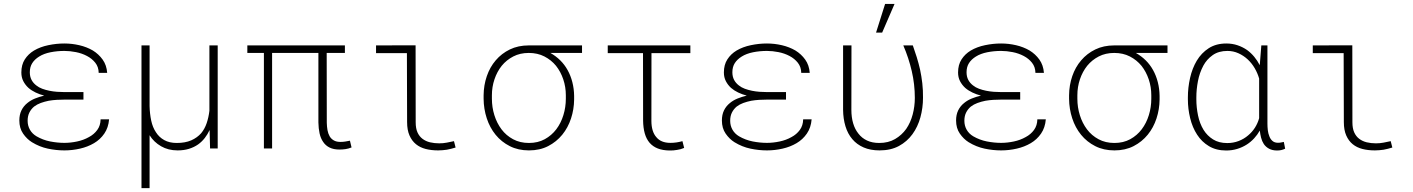

<svg xmlns="http://www.w3.org/2000/svg" viewBox="-20 -761 7241 984"><path d="M79.1 -143.6Q79.1 -104 98.4 -76.2Q117.7 -48.3 143.6 -32.2Q182.6 -8.3 225.1 0.7Q267.6 9.8 310.1 9.8Q350.6 9.8 390.1 0.7Q429.7 -8.3 461.9 -27.3Q493.7 -45.9 514.6 -76.4Q535.6 -106.9 539.1 -149.4H495.6Q495.1 -117.7 478.5 -95Q461.9 -72.3 436 -58.6Q408.7 -43 375 -35.9Q341.3 -28.8 310.1 -28.8Q274.4 -28.8 237.1 -36.1Q199.7 -43.5 167 -62.5Q145.5 -75.2 133.5 -95.9Q121.6 -116.7 121.6 -142.1Q121.6 -166.5 130.6 -184.3Q139.6 -202.1 154.8 -214.8Q169.4 -226.1 188.7 -233.2Q208 -240.2 229.5 -244.6Q249.5 -248 270.5 -249.3Q291.5 -250.5 310.1 -250.5H407.7V-289.1H310.1Q292 -289.1 272.2 -290.5Q252.4 -292 232.9 -295.9Q213.9 -299.8 196.5 -306.2Q179.2 -312.5 166 -323.2Q150.4 -335 141.6 -351.6Q132.8 -368.2 132.8 -390.6Q132.8 -418 145.3 -437.5Q157.7 -457 180.7 -471.2Q204.6 -486.3 239 -493.2Q273.4 -500 310.1 -500Q338.4 -500 369.1 -493.9Q399.9 -487.8 425.8 -474.1Q451.2 -460.9 468.3 -439.5Q485.4 -418 485.8 -387.7H529.3Q526.4 -427.2 506.1 -455.6Q485.8 -483.9 455.6 -502.4Q424.3 -520.5 386.5 -529.3Q348.6 -538.1 310.1 -538.1Q269 -538.1 227.8 -529.5Q186.5 -521 154.3 -502Q125 -484.4 107.2 -456.8Q89.4 -429.2 89.4 -389.6Q89.4 -364.7 99.4 -345.2Q109.4 -325.7 126 -310.5Q141.6 -296.9 162.6 -286.9Q183.6 -276.9 206.5 -271Q181.6 -265.1 159.4 -256.1Q137.2 -247.1 120.1 -232.9Q100.6 -217.3 89.8 -195.1Q79.1 -172.9 79.1 -143.6Z M746.6 -528.3H705.1V203.1H746.6V-67.9Q768.6 -32.7 805.4 -11.5Q842.3 9.8 890.1 9.8Q922.4 9.8 948.5 1.7Q974.6 -6.3 995.6 -21Q1014.6 -34.7 1029.3 -53.5Q1043.9 -72.3 1054.2 -94.7L1056.6 0H1095.7V-528.3H1053.2V-193.4Q1049.3 -159.7 1039.3 -130.1Q1029.3 -100.6 1011.2 -78.6Q990.7 -55.2 960 -41.7Q929.2 -28.3 885.7 -28.3Q848.1 -28.3 821.8 -43Q795.4 -57.6 779.3 -83Q762.2 -108.4 754.9 -143.1Q747.6 -177.7 746.6 -217.3Z M1747.6 -489.7V-528.3H1247.6V-489.7H1332.5V0H1374.5V-489.7H1611.8V-133.3Q1612.3 -102.5 1617.9 -77.1Q1623.5 -51.8 1636.2 -33.7Q1648.4 -15.1 1668.9 -4.9Q1689.5 5.4 1719.7 5.4Q1735.8 5.4 1751 3.2Q1766.1 1 1781.7 -5.4L1773.4 -40Q1761.7 -37.6 1749.5 -35.6Q1737.3 -33.7 1724.6 -33.7Q1704.1 -33.7 1690.7 -41.5Q1677.2 -49.3 1669.4 -62.5Q1661.6 -76.2 1658.4 -94Q1655.3 -111.8 1654.8 -131.8L1654.3 -489.7Z M1907.2 -528.3V-488.8H2065.4L2066.4 -135.3Q2066.4 -94.7 2078.6 -66.9Q2090.8 -39.1 2111.8 -22Q2132.8 -4.9 2161.6 2.4Q2190.4 9.8 2225.6 9.8Q2236.8 9.8 2248 8.8Q2259.3 7.8 2270 6.3Q2280.8 3.9 2292 1.5Q2303.2 -1 2314.9 -4.9L2306.6 -37.6Q2288.6 -33.7 2269.8 -30Q2251 -26.4 2231 -26.4Q2205.6 -26.4 2183.6 -31.7Q2161.6 -37.1 2145 -49.8Q2128.9 -62 2119.6 -82.5Q2110.4 -103 2110.4 -134.3L2109.9 -528.8Z M2962.9 -489.7V-528.3H2689.9Q2635.7 -528.3 2593 -507.6Q2550.3 -486.8 2520.5 -451.7Q2490.7 -417 2474.9 -370.6Q2459 -324.2 2458.5 -272.9V-254.9Q2459 -202.6 2474.6 -154.8Q2490.2 -106.9 2520 -70.3Q2549.8 -33.7 2592.8 -12Q2635.7 9.8 2690.9 9.8Q2746.6 9.8 2789.3 -12.2Q2832 -34.2 2861.8 -70.8Q2891.1 -106.9 2906.5 -153.8Q2921.9 -200.7 2922.4 -251V-269.5Q2921.9 -306.2 2913.3 -339.8Q2904.8 -373.5 2888.7 -402.3Q2873.5 -429.7 2851.3 -451.7Q2829.1 -473.6 2800.8 -489.7ZM2501 -254.9V-272.9Q2501 -315.4 2514.2 -354.5Q2527.3 -393.6 2551.3 -423.8Q2575.7 -453.6 2610.6 -471.7Q2645.5 -489.7 2689.9 -489.7Q2734.9 -489.7 2770 -471.7Q2805.2 -453.6 2829.6 -423.8Q2853.5 -393.6 2866.7 -354.5Q2879.9 -315.4 2879.9 -272.9V-254.9Q2879.9 -211.9 2867.4 -171.1Q2855 -130.4 2831.1 -98.6Q2807.1 -66.9 2772 -47.6Q2736.8 -28.3 2690.9 -28.3Q2645 -28.3 2609.6 -47.4Q2574.2 -66.4 2550.3 -98.1Q2526.4 -129.9 2513.7 -170.7Q2501 -211.4 2501 -254.9Z M3518.1 -488.8V-528.3H3094.7V-488.8H3275.4L3275.9 -143.1Q3276.4 -106 3284.4 -77.4Q3292.5 -48.8 3309.1 -29.3Q3326.2 -9.8 3351.3 0Q3376.5 9.8 3411.6 10.3Q3421.4 10.3 3430.7 9.8Q3439.9 9.3 3449.7 7.3Q3458.5 6.3 3467.5 3.7Q3476.6 1 3486.3 -2.9L3477.5 -37.6Q3463.9 -33.7 3448 -31.2Q3432.1 -28.8 3416 -28.8Q3391.1 -28.8 3373 -36.4Q3355 -43.9 3343.3 -58.6Q3331.1 -72.3 3324.7 -93.5Q3318.4 -114.7 3318.4 -141.6L3318.8 -488.8Z M3679.7 -143.6Q3679.7 -104 3699 -76.2Q3718.3 -48.3 3744.1 -32.2Q3783.2 -8.3 3825.7 0.7Q3868.2 9.8 3910.6 9.8Q3951.2 9.8 3990.7 0.7Q4030.3 -8.3 4062.5 -27.3Q4094.2 -45.9 4115.2 -76.4Q4136.2 -106.9 4139.6 -149.4H4096.2Q4095.7 -117.7 4079.1 -95Q4062.5 -72.3 4036.6 -58.6Q4009.3 -43 3975.6 -35.9Q3941.9 -28.8 3910.6 -28.8Q3875 -28.8 3837.6 -36.1Q3800.3 -43.5 3767.6 -62.5Q3746.1 -75.2 3734.1 -95.9Q3722.2 -116.7 3722.2 -142.1Q3722.2 -166.5 3731.2 -184.3Q3740.2 -202.1 3755.4 -214.8Q3770 -226.1 3789.3 -233.2Q3808.6 -240.2 3830.1 -244.6Q3850.1 -248 3871.1 -249.3Q3892.1 -250.5 3910.6 -250.5H4008.3V-289.1H3910.6Q3892.6 -289.1 3872.8 -290.5Q3853 -292 3833.5 -295.9Q3814.5 -299.8 3797.1 -306.2Q3779.8 -312.5 3766.6 -323.2Q3751 -335 3742.2 -351.6Q3733.4 -368.2 3733.4 -390.6Q3733.4 -418 3745.8 -437.5Q3758.3 -457 3781.2 -471.2Q3805.2 -486.3 3839.6 -493.2Q3874 -500 3910.6 -500Q3939 -500 3969.7 -493.9Q4000.5 -487.8 4026.4 -474.1Q4051.8 -460.9 4068.8 -439.5Q4085.9 -418 4086.4 -387.7H4129.9Q4127 -427.2 4106.7 -455.6Q4086.4 -483.9 4056.2 -502.4Q4024.9 -520.5 3987.1 -529.3Q3949.2 -538.1 3910.6 -538.1Q3869.6 -538.1 3828.4 -529.5Q3787.1 -521 3754.9 -502Q3725.6 -484.4 3707.8 -456.8Q3689.9 -429.2 3689.9 -389.6Q3689.9 -364.7 3700 -345.2Q3710 -325.7 3726.6 -310.5Q3742.2 -296.9 3763.2 -286.9Q3784.2 -276.9 3807.1 -271Q3782.2 -265.1 3760 -256.1Q3737.8 -247.1 3720.7 -232.9Q3701.2 -217.3 3690.4 -195.1Q3679.7 -172.9 3679.7 -143.6Z M4343.8 -528.3H4300.8V-198.7Q4301.3 -152.3 4313 -113.8Q4324.7 -75.2 4348.1 -47.9Q4371.1 -20.5 4406 -5.4Q4440.9 9.8 4487.8 9.8Q4545.4 9.8 4587.2 -12.9Q4628.9 -35.6 4656.2 -73.2Q4683.6 -110.8 4697 -159.4Q4710.4 -208 4710.4 -260.3Q4710.9 -298.3 4706.8 -334.5Q4702.6 -370.6 4695.3 -404.8Q4688 -436.5 4678.5 -467.5Q4668.9 -498.5 4658.2 -528.3H4609.4Q4637.2 -463.9 4652.8 -396.5Q4668.5 -329.1 4668.5 -259.3Q4668.5 -215.8 4657.5 -174.3Q4646.5 -132.8 4624.5 -100.6Q4601.6 -68.4 4567.1 -48.3Q4532.7 -28.3 4486.3 -28.3Q4450.2 -28.3 4423.6 -40.8Q4397 -53.2 4379.4 -76.2Q4361.3 -98.6 4352.3 -129.4Q4343.3 -160.2 4343.3 -197.8ZM4516.1 -740.7 4469.7 -593.8H4501L4564.5 -740.7Z M4879.9 -143.6Q4879.9 -104 4899.2 -76.2Q4918.5 -48.3 4944.3 -32.2Q4983.4 -8.3 5025.9 0.7Q5068.4 9.8 5110.8 9.8Q5151.4 9.8 5190.9 0.7Q5230.5 -8.3 5262.7 -27.3Q5294.4 -45.9 5315.4 -76.4Q5336.4 -106.9 5339.8 -149.4H5296.4Q5295.9 -117.7 5279.3 -95Q5262.7 -72.3 5236.8 -58.6Q5209.5 -43 5175.8 -35.9Q5142.1 -28.8 5110.8 -28.8Q5075.2 -28.8 5037.8 -36.1Q5000.5 -43.5 4967.8 -62.5Q4946.3 -75.2 4934.3 -95.9Q4922.4 -116.7 4922.4 -142.1Q4922.4 -166.5 4931.4 -184.3Q4940.4 -202.1 4955.6 -214.8Q4970.2 -226.1 4989.5 -233.2Q5008.8 -240.2 5030.3 -244.6Q5050.3 -248 5071.3 -249.3Q5092.3 -250.5 5110.8 -250.5H5208.5V-289.1H5110.8Q5092.8 -289.1 5073 -290.5Q5053.2 -292 5033.7 -295.9Q5014.6 -299.8 4997.3 -306.2Q4980 -312.5 4966.8 -323.2Q4951.2 -335 4942.4 -351.6Q4933.6 -368.2 4933.6 -390.6Q4933.6 -418 4946 -437.5Q4958.5 -457 4981.4 -471.2Q5005.4 -486.3 5039.8 -493.2Q5074.2 -500 5110.8 -500Q5139.2 -500 5169.9 -493.9Q5200.7 -487.8 5226.6 -474.1Q5252 -460.9 5269 -439.5Q5286.1 -418 5286.6 -387.7H5330.1Q5327.1 -427.2 5306.9 -455.6Q5286.6 -483.9 5256.3 -502.4Q5225.1 -520.5 5187.3 -529.3Q5149.4 -538.1 5110.8 -538.1Q5069.8 -538.1 5028.6 -529.5Q4987.3 -521 4955.1 -502Q4925.8 -484.4 4908 -456.8Q4890.1 -429.2 4890.1 -389.6Q4890.1 -364.7 4900.1 -345.2Q4910.2 -325.7 4926.8 -310.5Q4942.4 -296.9 4963.4 -286.9Q4984.4 -276.9 5007.3 -271Q4982.4 -265.1 4960.2 -256.1Q4938 -247.1 4920.9 -232.9Q4901.4 -217.3 4890.6 -195.1Q4879.9 -172.9 4879.9 -143.6Z M5963.4 -489.7V-528.3H5690.4Q5636.2 -528.3 5593.5 -507.6Q5550.8 -486.8 5521 -451.7Q5491.2 -417 5475.3 -370.6Q5459.5 -324.2 5459 -272.9V-254.9Q5459.5 -202.6 5475.1 -154.8Q5490.7 -106.9 5520.5 -70.3Q5550.3 -33.7 5593.3 -12Q5636.2 9.8 5691.4 9.8Q5747.1 9.8 5789.8 -12.2Q5832.5 -34.2 5862.3 -70.8Q5891.6 -106.9 5907 -153.8Q5922.4 -200.7 5922.9 -251V-269.5Q5922.4 -306.2 5913.8 -339.8Q5905.3 -373.5 5889.2 -402.3Q5874 -429.7 5851.8 -451.7Q5829.6 -473.6 5801.3 -489.7ZM5501.5 -254.9V-272.9Q5501.5 -315.4 5514.6 -354.5Q5527.8 -393.6 5551.8 -423.8Q5576.2 -453.6 5611.1 -471.7Q5646 -489.7 5690.4 -489.7Q5735.4 -489.7 5770.5 -471.7Q5805.7 -453.6 5830.1 -423.8Q5854 -393.6 5867.2 -354.5Q5880.4 -315.4 5880.4 -272.9V-254.9Q5880.4 -211.9 5867.9 -171.1Q5855.5 -130.4 5831.5 -98.6Q5807.6 -66.9 5772.5 -47.6Q5737.3 -28.3 5691.4 -28.3Q5645.5 -28.3 5610.1 -47.4Q5574.7 -66.4 5550.8 -98.1Q5526.9 -129.9 5514.2 -170.7Q5501.5 -211.4 5501.5 -254.9Z M6475.6 -528.3H6444.3L6436.5 -430.2L6436 -427.2Q6424.3 -450.2 6408.2 -469.7Q6392.1 -489.3 6371.6 -504.4Q6349.1 -520 6322.3 -529.1Q6295.4 -538.1 6265.1 -538.1Q6212.4 -538.1 6174.8 -513.9Q6137.2 -489.7 6113.3 -449.7Q6090.3 -411.1 6079.1 -361.6Q6067.9 -312 6067.9 -262.2V-252Q6067.9 -203.1 6079.6 -155.3Q6091.3 -107.4 6115.2 -70.8Q6138.7 -34.2 6175.8 -12Q6212.9 10.3 6264.2 10.3Q6293.9 10.3 6320.6 2.2Q6347.2 -5.9 6370.1 -20.5Q6390.6 -33.7 6407.5 -52Q6424.3 -70.3 6436.5 -91.8Q6438.5 -73.2 6443.1 -55.2Q6447.8 -37.1 6457 -22.9Q6467.3 -7.8 6484.1 1.2Q6501 10.3 6525.4 10.3Q6536.6 10.3 6546.4 8.1Q6556.2 5.9 6566.4 1L6559.6 -33.7Q6552.7 -32.2 6545.4 -30.8Q6538.1 -29.3 6529.8 -29.3Q6512.2 -29.3 6501.5 -38.6Q6490.7 -47.9 6485.4 -62.5Q6479.5 -76.7 6477.5 -94Q6475.6 -111.3 6475.6 -127.4ZM6111.3 -252V-262.2Q6111.3 -302.7 6119.4 -345Q6127.4 -387.2 6147 -424.3Q6164.6 -457 6195.1 -478.5Q6225.6 -500 6270.5 -500Q6300.8 -500 6327.1 -488Q6353.5 -476.1 6374.5 -456.5Q6395.5 -437 6410.4 -411.4Q6425.3 -385.7 6433.1 -358.4V-189Q6433.1 -174.8 6433.1 -168.7Q6433.1 -162.6 6433.1 -155.3Q6425.8 -128.9 6411.4 -106.4Q6397 -84 6377 -67.4Q6355.5 -48.8 6328.1 -38.3Q6300.8 -27.8 6269.5 -27.8Q6226.6 -27.8 6196.8 -46.6Q6167 -65.4 6148.4 -95.2Q6128.4 -127.9 6119.9 -169.4Q6111.3 -210.9 6111.3 -252Z M6708 -528.3V-488.8H6866.2L6867.2 -135.3Q6867.2 -94.7 6879.4 -66.9Q6891.6 -39.1 6912.6 -22Q6933.6 -4.9 6962.4 2.4Q6991.2 9.8 7026.4 9.8Q7037.6 9.8 7048.8 8.8Q7060.1 7.8 7070.8 6.3Q7081.5 3.9 7092.8 1.5Q7104 -1 7115.7 -4.9L7107.4 -37.6Q7089.4 -33.7 7070.6 -30Q7051.8 -26.4 7031.7 -26.4Q7006.3 -26.4 6984.4 -31.7Q6962.4 -37.1 6945.8 -49.8Q6929.7 -62 6920.4 -82.5Q6911.1 -103 6911.1 -134.3L6910.6 -528.8Z"/></svg>

Font: Roboto Mono ExtraLight
Style: Regular
Weight: 250
Monospace: yes
Designer: Google
Version: Version 3.000